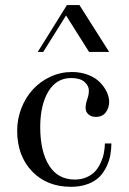

<svg xmlns="http://www.w3.org/2000/svg" viewBox="-20 -720 501 748"><path d="M127 -517.6 240.7 -700.2H289.6L405.3 -517.6H327.1L237.3 -659.7L148.4 -517.6ZM46.9 -210.9Q46.9 -256.3 63.2 -298.3Q79.6 -340.3 107.9 -371.3Q136.2 -402.3 176 -420.9Q215.8 -439.5 260.7 -439.5Q295.9 -439.5 325 -427.7Q354 -416 370.8 -397.9Q387.7 -379.9 396.5 -360.6Q405.3 -341.3 405.3 -323.7Q405.3 -299.8 392.1 -282.2Q378.9 -264.6 353.5 -264.6Q335.4 -264.6 324.5 -274.4Q313.5 -284.2 313.5 -299.8Q313.5 -315.4 319.8 -333Q326.2 -350.1 326.2 -367.7Q326.2 -385.7 309.1 -400.9Q292 -416 257.3 -416Q199.7 -416 168.2 -363.3Q136.7 -310.5 136.7 -224.6Q136.7 -130.9 170.9 -75.7Q205.1 -20.5 271.5 -20.5Q297.4 -20.5 318.1 -29.8Q338.9 -39.1 351.6 -53.5Q364.3 -67.9 372.8 -86.9Q381.3 -106 384.8 -124.3Q388.2 -142.6 388.7 -161.1H414.1Q413.6 -137.7 409.9 -116.2Q406.2 -94.7 395.3 -71.5Q384.3 -48.3 367.7 -31.2Q351.1 -14.2 322.5 -3.2Q293.9 7.8 256.8 7.8Q162.6 7.8 104.7 -52.7Q46.9 -113.3 46.9 -210.9Z"/></svg>

Font: Theano Didot
Style: Regular
Weight: 400
Designer: Alexey Kryukov
Version: Version 2.0